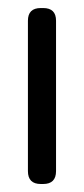

<svg xmlns="http://www.w3.org/2000/svg" viewBox="-20 -460 210 480"><path d="M87.9 0H82Q49.8 0 49.8 -32.2V-408.2Q49.8 -439.9 82 -439.9H87.9Q120.1 -439.9 120.1 -408.2V-32.2Q120.1 0 87.9 0Z"/></svg>

Font: Arcon Rounded-
Style: Regular
Weight: 400
Designer: M. Zarth
Foundry: martin zarth - visuelle & digitale kommunikation
Version: Version 1.110;PS 001.110;hotconv 1.0.70;makeotf.lib2.5.58329